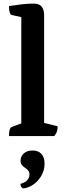

<svg xmlns="http://www.w3.org/2000/svg" viewBox="-20 -754 362 1064"><path d="M29.8 0Q29.8 -24.2 33.8 -36Q37.8 -47.9 45.8 -50.9L109 -73.9L98 -58.6V-671.3L110 -656.3L45.3 -670.9Q29.8 -674.8 29.8 -720.3Q67.8 -726.2 100.5 -730.1Q133.2 -734 168.1 -734Q224.5 -734 224.5 -669.7V-61.9L212.5 -75.8L299.3 -54.6Q299.3 -36.4 295.4 -24.6Q291.4 -12.9 280.4 0ZM107.4 290.3Q101.1 286.4 97.2 281.1Q93.4 275.7 93.4 264.6Q119.3 258.2 131.2 244.2Q143.2 230.2 143.2 212.5Q143.2 198.7 135.6 190.3Q128.1 181.9 118.3 175.5Q108.5 169.2 101.2 160.5Q93.9 151.9 93.9 137.7Q93.9 112 112.1 96Q130.3 80 160.4 80Q192.5 80 209.7 99Q226.9 118 226.9 152.7Q226.9 191 208.1 221.8Q189.4 252.7 162 270.5Q134.6 288.3 107.4 290.3Z"/></svg>

Font: Pitagon Serif
Style: Regular
Weight: 400
Designer: Travis Tran
Foundry: Pitagon
Version: Version 1.000;gftools[0.9.26]